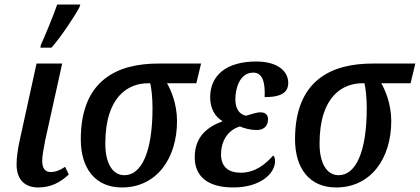

<svg xmlns="http://www.w3.org/2000/svg" viewBox="-20 -816 1850 846"><path d="M158 -606H207C249 -654 307 -741 330 -784L334 -796H232C215 -746 179 -660 160 -618ZM148 10C207 10 247 -14 283 -47L267 -81C248 -68 227 -58 203 -58C179 -58 166 -74 166 -108C166 -129 172 -160 179 -197L254 -536H141L66 -194C59 -162 53 -122 53 -92C53 -25 89 10 148 10Z M517 10C669 10 760 -116 760 -283C760 -358 733 -420 716 -449H845L866 -536H678C499 -536 336 -465 336 -202C336 -75 399 10 517 10ZM528 -44C477 -44 444 -95 444 -183C444 -397 551 -449 631 -449H642C647 -428 652 -387 652 -340C652 -145 603 -44 528 -44Z M1008 10C1128 10 1192 -52 1192 -106C1192 -118 1188 -129 1184 -131C1150 -93 1105 -55 1041 -55C987 -55 954 -80 954 -136C954 -196 985 -244 1038 -259C1052 -251 1086 -243 1110 -243C1145 -243 1161 -263 1161 -291C1161 -309 1150 -321 1128 -321C1107 -321 1084 -311 1064 -306C1034 -312 1017 -338 1017 -378C1017 -428 1037 -496 1096 -496C1138 -496 1149 -451 1146 -388C1226 -388 1250 -413 1250 -451C1250 -502 1204 -545 1109 -545C981 -545 906 -487 906 -387C906 -339 928 -300 960 -283L959 -281C895 -257 838 -215 838 -123C838 -39 895 10 1008 10Z M1461 10C1613 10 1704 -116 1704 -283C1704 -358 1677 -420 1660 -449H1789L1810 -536H1622C1443 -536 1280 -465 1280 -202C1280 -75 1343 10 1461 10ZM1472 -44C1421 -44 1388 -95 1388 -183C1388 -397 1495 -449 1575 -449H1586C1591 -428 1596 -387 1596 -340C1596 -145 1547 -44 1472 -44Z"/></svg>

Font: Noto Serif Condensed Semi
Style: Italic
Weight: 600
Width: 3
Italic angle: -12°
Designer: Monotype Design Team
Foundry: Monotype Imaging Inc.
Version: Version 1.901